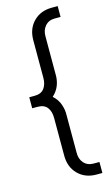

<svg xmlns="http://www.w3.org/2000/svg" viewBox="-133 -794 570 978"><g transform="rotate(-15 152.0 -305.0)"><path d="M248 135Q189 135 151.5 97.5Q114 60 114 -1V-200Q114 -234 98 -255Q82 -276 47 -276H19V-334H47Q82 -334 98 -355.5Q114 -377 114 -411V-609Q114 -670 151.5 -707.5Q189 -745 248 -745H279V-688H248Q216 -688 197 -666Q178 -644 179 -610V-413Q180 -382 169.5 -354.5Q159 -327 135 -305Q159 -284 169.5 -255Q180 -226 179 -198V0Q178 34 197 55.5Q216 77 248 77H279V135Z"/></g></svg>

Font: Plus Jakarta Sans Light
Style: Regular
Weight: 300
Designer: Gumpita Rahayu
Foundry: Tokotype
Version: Version 2.006; ttfautohint (v1.8.4.7-5d5b)